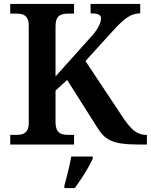

<svg xmlns="http://www.w3.org/2000/svg" viewBox="-20 -734 766 975"><path d="M32 0V-49H63Q80 -49 94 -53Q108 -57 117 -70.5Q126 -84 126 -111V-602Q126 -630 117 -643.5Q108 -657 94 -661Q80 -665 63 -665H32V-714H356V-665H325Q308 -665 293.5 -660.5Q279 -656 270.5 -642Q262 -628 262 -598V-346L437 -541Q459 -564 470.5 -582Q482 -600 487.5 -614Q493 -628 493 -640Q493 -655 480.5 -660.5Q468 -666 440 -666V-714H692V-666Q666 -666 643.5 -655Q621 -644 598.5 -623.5Q576 -603 552 -576L414 -424L610 -129Q630 -100 647.5 -82.5Q665 -65 683.5 -57Q702 -49 722 -49H726V0H688Q634 0 598.5 -5Q563 -10 540.5 -21Q518 -32 502 -49Q486 -66 471 -91L321 -328L262 -274V-116Q262 -87 270.5 -72.5Q279 -58 293.5 -53.5Q308 -49 325 -49H356V0ZM307 208Q313 187 319.5 161.5Q326 136 332 110Q338 84 342 61H451V71Q442 92 426.5 119Q411 146 393.5 172.5Q376 199 360 221H307Z"/></svg>

Font: Noto Serif Kannada SemiBold
Style: Regular
Weight: 600
Version: Version 2.003